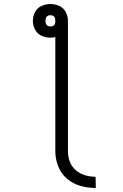

<svg xmlns="http://www.w3.org/2000/svg" viewBox="-20 -755 615 958"><path d="M458 183Q419 183 381.5 172.5Q344 162 314.5 137Q285 112 270.5 75Q256 38 256 0V-570Q244 -567 232 -567Q209 -567 187.5 -576.5Q166 -586 155 -607Q144 -628 144 -651Q144 -674 155 -695Q166 -716 187.5 -725.5Q209 -735 231 -735H232Q254 -735 275.5 -725.5Q297 -716 308 -695Q319 -674 319 -651V0Q319 27 328.5 52Q338 77 358.5 94.5Q379 112 405 119.5Q431 127 457 127ZM232 -623Q256 -623 256 -649V-651Q256 -679 232 -679Q207 -679 207 -651Q207 -623 232 -623Z"/></svg>

Font: Jozsika Light
Style: Regular
Weight: 300
Monospace: yes
Designer: Belleve Invis
Foundry: Belleve Invis
Version: 2.1.0